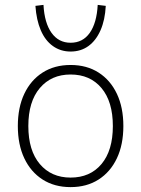

<svg xmlns="http://www.w3.org/2000/svg" viewBox="-20 -758 578 786"><path d="M269 8Q203 8 154.5 -23Q106 -54 79.5 -110Q53 -166 53 -242Q53 -318 79.5 -374Q106 -430 154.5 -461Q203 -492 269 -492Q335 -492 383.5 -461Q432 -430 458.5 -374Q485 -318 485 -242Q485 -166 458.5 -110Q432 -54 383.5 -23Q335 8 269 8ZM269 -31Q349 -31 395.5 -86.5Q442 -142 442 -242Q442 -342 395.5 -397.5Q349 -453 269 -453Q190 -453 143 -397.5Q96 -342 96 -242Q96 -142 143 -86.5Q190 -31 269 -31ZM269 -547Q228 -547 196.5 -569.5Q165 -592 147 -634Q129 -676 125 -734L158 -738Q162 -664 191 -623.5Q220 -583 269 -583Q319 -583 347.5 -623.5Q376 -664 380 -738L413 -734Q410 -676 391.5 -634Q373 -592 342 -569.5Q311 -547 269 -547Z"/></svg>

Font: Nunito Sans 12pt ExtraLight ExtraLight
Style: Regular
Weight: 250
Version: Version 3.101;gftools[0.9.27]